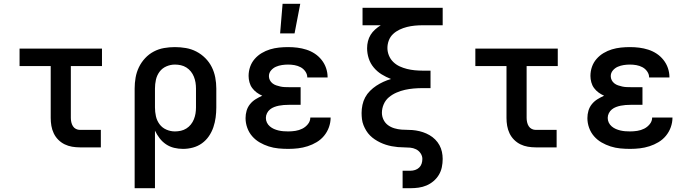

<svg xmlns="http://www.w3.org/2000/svg" viewBox="-20 -776 3640 1011"><path d="M401 0Q380 0 359.5 -3.5Q339 -7 320.5 -16Q302 -25 287 -40Q272 -55 263 -74Q254 -93 250.5 -113.5Q247 -134 247 -155V-428H83V-520H517V-428H353V-155Q353 -144 355.5 -132.5Q358 -121 364 -111.5Q370 -102 380 -97Q390 -92 401 -92H511V0Z M689 215V-310Q689 -339 694 -367.5Q699 -396 711.5 -422Q724 -448 744 -469.5Q764 -491 789.5 -504.5Q815 -518 843.5 -523Q872 -528 901 -528Q930 -528 959 -523Q988 -518 1014 -504.5Q1040 -491 1061 -470Q1082 -449 1095 -423Q1108 -397 1113.5 -368Q1119 -339 1119 -310V-210Q1119 -184 1115.5 -157.5Q1112 -131 1103.5 -106Q1095 -81 1080 -59Q1065 -37 1043.5 -21.5Q1022 -6 996 1Q970 8 944 8Q920 8 897 2.5Q874 -3 854.5 -16Q835 -29 820.5 -48Q806 -67 796 -88V215ZM901 -84Q917 -84 932.5 -87.5Q948 -91 961.5 -99.5Q975 -108 985 -120.5Q995 -133 1001 -148Q1007 -163 1009.5 -178.5Q1012 -194 1012 -210V-310Q1012 -326 1009.5 -341.5Q1007 -357 1001 -372Q995 -387 985 -399.5Q975 -412 961.5 -420.5Q948 -429 932.5 -432.5Q917 -436 901 -436Q878 -436 856 -426.5Q834 -417 820 -398Q806 -379 801 -356Q796 -333 796 -310V-210Q796 -187 801 -164Q806 -141 820 -122Q834 -103 856 -93.5Q878 -84 901 -84Z M1498 8Q1472 8 1446 5.5Q1420 3 1395 -5Q1370 -13 1347.5 -26Q1325 -39 1308 -58.5Q1291 -78 1282 -103Q1273 -128 1273 -154Q1273 -174 1278.5 -193Q1284 -212 1296.5 -227.5Q1309 -243 1326 -253.5Q1343 -264 1361 -272Q1345 -279 1331.5 -289Q1318 -299 1308 -312.5Q1298 -326 1293.5 -343Q1289 -360 1289 -376Q1289 -401 1297 -424Q1305 -447 1321 -465.5Q1337 -484 1358 -496.5Q1379 -509 1402 -516Q1425 -523 1449 -525.5Q1473 -528 1497 -528Q1522 -528 1546 -525Q1570 -522 1593.5 -514.5Q1617 -507 1637.5 -493.5Q1658 -480 1673.5 -460.5Q1689 -441 1697 -417.5Q1705 -394 1705 -370V-368H1598V-369Q1598 -385 1588 -399.5Q1578 -414 1563 -422Q1548 -430 1531 -433Q1514 -436 1497 -436Q1481 -436 1464.5 -433.5Q1448 -431 1433 -424.5Q1418 -418 1407 -405Q1396 -392 1396 -375Q1396 -364 1401 -354Q1406 -344 1415 -337Q1424 -330 1434.5 -326.5Q1445 -323 1456 -320.5Q1467 -318 1478 -317.5Q1489 -317 1500 -317H1563V-224H1500Q1487 -224 1474 -223Q1461 -222 1448.5 -219.5Q1436 -217 1424 -212.5Q1412 -208 1402 -200Q1392 -192 1386 -180Q1380 -168 1380 -155Q1380 -142 1385.5 -130.5Q1391 -119 1401 -110.5Q1411 -102 1422.5 -97Q1434 -92 1446.5 -89Q1459 -86 1472 -85Q1485 -84 1498 -84Q1517 -84 1536 -87Q1555 -90 1572 -98.5Q1589 -107 1601.5 -122.5Q1614 -138 1614 -157H1721Q1721 -131 1712 -106Q1703 -81 1686.5 -61Q1670 -41 1647.5 -27.5Q1625 -14 1600 -6Q1575 2 1549.5 5Q1524 8 1498 8ZM1455 -600 1468 -756H1561L1531 -600Z M2100 215V123H2142Q2154 123 2166 119Q2178 115 2187 106.5Q2196 98 2200 86Q2204 74 2204 61Q2204 45 2194.5 31Q2185 17 2170.5 10Q2156 3 2140 1.5Q2124 0 2107.5 0Q2091 0 2075 -1.5Q2059 -3 2043 -6Q2027 -9 2011.5 -14Q1996 -19 1981.5 -26Q1967 -33 1953.5 -42Q1940 -51 1928.5 -62.5Q1917 -74 1908.5 -88Q1900 -102 1894 -117Q1888 -132 1886 -148.5Q1884 -165 1884 -181Q1884 -202 1888.5 -223.5Q1893 -245 1903 -263.5Q1913 -282 1928.5 -297.5Q1944 -313 1961.5 -324.5Q1979 -336 1998.5 -345Q2018 -354 2039 -360Q2013 -370 1989.5 -384.5Q1966 -399 1948 -420.5Q1930 -442 1921.5 -468.5Q1913 -495 1913 -522Q1913 -541 1917.5 -559Q1922 -577 1931.5 -592.5Q1941 -608 1955 -620.5Q1969 -633 1985 -643H1889V-735H2311V-643H2205Q2185 -643 2164 -641Q2143 -639 2123 -634Q2103 -629 2084 -620Q2065 -611 2050 -597Q2035 -583 2027.5 -563.5Q2020 -544 2020 -523Q2020 -503 2028 -483.5Q2036 -464 2051 -449.5Q2066 -435 2084.5 -426.5Q2103 -418 2123 -413Q2143 -408 2164 -406Q2185 -404 2205 -404H2247V-312H2205Q2182 -312 2158.5 -310Q2135 -308 2112.5 -303Q2090 -298 2068 -288.5Q2046 -279 2028 -264Q2010 -249 2000.5 -227Q1991 -205 1991 -182Q1991 -163 1999.5 -145.5Q2008 -128 2023 -117Q2038 -106 2056.5 -100.5Q2075 -95 2094 -93.5Q2113 -92 2132 -92Q2151 -92 2170 -89Q2189 -86 2207 -80Q2225 -74 2241.5 -64.5Q2258 -55 2271.5 -41.5Q2285 -28 2294 -11.5Q2303 5 2307 23.5Q2311 42 2311 61Q2311 83 2306.5 104.5Q2302 126 2291 144.5Q2280 163 2263 177.5Q2246 192 2226 200.5Q2206 209 2184.5 212Q2163 215 2142 215Z M2801 0Q2780 0 2759.5 -3.5Q2739 -7 2720.5 -16Q2702 -25 2687 -40Q2672 -55 2663 -74Q2654 -93 2650.5 -113.5Q2647 -134 2647 -155V-428H2483V-520H2917V-428H2753V-155Q2753 -144 2755.5 -132.5Q2758 -121 2764 -111.5Q2770 -102 2780 -97Q2790 -92 2801 -92H2911V0Z M3298 8Q3272 8 3246 5.5Q3220 3 3195 -5Q3170 -13 3147.5 -26Q3125 -39 3108 -58.5Q3091 -78 3082 -103Q3073 -128 3073 -154Q3073 -174 3078.5 -193Q3084 -212 3096.5 -227.5Q3109 -243 3126 -253.5Q3143 -264 3161 -272Q3145 -279 3131.5 -289Q3118 -299 3108 -312.5Q3098 -326 3093.5 -343Q3089 -360 3089 -376Q3089 -401 3097 -424Q3105 -447 3121 -465.5Q3137 -484 3158 -496.5Q3179 -509 3202 -516Q3225 -523 3249 -525.5Q3273 -528 3297 -528Q3322 -528 3346 -525Q3370 -522 3393.5 -514.5Q3417 -507 3437.5 -493.5Q3458 -480 3473.5 -460.5Q3489 -441 3497 -417.5Q3505 -394 3505 -370V-368H3398V-369Q3398 -385 3388 -399.5Q3378 -414 3363 -422Q3348 -430 3331 -433Q3314 -436 3297 -436Q3281 -436 3264.5 -433.5Q3248 -431 3233 -424.5Q3218 -418 3207 -405Q3196 -392 3196 -375Q3196 -364 3201 -354Q3206 -344 3215 -337Q3224 -330 3234.5 -326.5Q3245 -323 3256 -320.5Q3267 -318 3278 -317.5Q3289 -317 3300 -317H3363V-224H3300Q3287 -224 3274 -223Q3261 -222 3248.5 -219.5Q3236 -217 3224 -212.5Q3212 -208 3202 -200Q3192 -192 3186 -180Q3180 -168 3180 -155Q3180 -142 3185.5 -130.5Q3191 -119 3201 -110.5Q3211 -102 3222.5 -97Q3234 -92 3246.5 -89Q3259 -86 3272 -85Q3285 -84 3298 -84Q3317 -84 3336 -87Q3355 -90 3372 -98.5Q3389 -107 3401.5 -122.5Q3414 -138 3414 -157H3521Q3521 -131 3512 -106Q3503 -81 3486.5 -61Q3470 -41 3447.5 -27.5Q3425 -14 3400 -6Q3375 2 3349.5 5Q3324 8 3298 8Z"/></svg>

Font: Iosevka Etoile Semibold
Style: Regular
Weight: 600
Designer: Belleve Invis
Foundry: Belleve Invis
Version: Version 22.1.2; ttfautohint (v1.8.4)